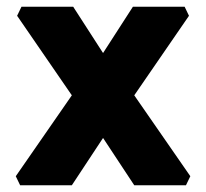

<svg xmlns="http://www.w3.org/2000/svg" viewBox="-20 -552 614 572"><path d="M27 -27 194 -268 31 -505 44 -532H198L287 -394L376 -532H530L543 -505L380 -268L547 -27L534 0H380L287 -141L194 0H40Z"/></svg>

Font: Oxanium ExtraBold
Style: Regular
Weight: 800
Designer: Severin Meyer
Version: Version 2.000